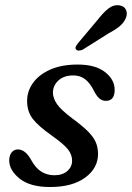

<svg xmlns="http://www.w3.org/2000/svg" viewBox="-20 -721 516 751"><path d="M192.5 -35.5Q224 -35.5 243 -51.8Q262 -68 262 -93Q262 -115 246.8 -135.5Q231.5 -156 183.5 -190Q129 -228.5 107.8 -256.5Q86.5 -284.5 86 -324.5Q85.5 -363.5 108.8 -396.2Q132 -429 176.5 -448.8Q221 -468.5 284 -468.5Q353.5 -468.5 391 -439Q428.5 -409.5 428.5 -369.5Q428.5 -326.5 394 -326.5Q380.5 -326.5 369.5 -335.2Q358.5 -344 347 -366.5Q333 -395 313.8 -410.5Q294.5 -426 266.5 -426Q230 -426 208.5 -406.2Q187 -386.5 187 -358Q187.5 -336.5 202.8 -314Q218 -291.5 264.5 -256.5Q304 -227.5 325.2 -205.8Q346.5 -184 354.8 -164.2Q363 -144.5 363.5 -120.5Q364 -64 313.8 -26.8Q263.5 10.5 175.5 10.5Q98 10.5 57 -22.2Q16 -55 16 -94Q16.5 -114 25.8 -125.2Q35 -136.5 50 -136.5Q79 -136.5 101.5 -96Q119.5 -63 142.2 -49.2Q165 -35.5 192.5 -35.5ZM362 -643.5Q384 -672 404.2 -687.8Q424.5 -703.5 447.5 -700Q466.5 -697 473 -682Q479.5 -667 472 -650Q464.5 -632 448.2 -618.5Q432 -605 405.5 -591L303 -526.5Q295.5 -523.5 288.2 -523.2Q281 -523 277.5 -527.5Q273.5 -532.5 276.8 -539.2Q280 -546 285.5 -552.5Z"/></svg>

Font: Fraunces 9pt S050
Style: Italic
Weight: 400
Italic angle: -16°
Version: Version 1.000; ttfautohint (v1.8.3)